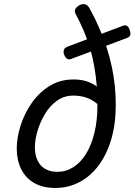

<svg xmlns="http://www.w3.org/2000/svg" viewBox="-20 -913 667 952"><path d="M254 19Q192 19 149 -6Q106 -31 84.5 -75.5Q63 -120 63 -176Q63 -229 81.5 -288.5Q100 -348 136 -400.5Q172 -453 224.5 -486Q277 -519 345 -519Q381 -519 409 -510Q437 -501 460 -484Q456 -534 448 -580.5Q440 -627 427 -671.5Q414 -716 396 -758.5Q378 -801 355 -844Q348 -857 353.5 -868Q359 -879 375 -888Q408 -903 425 -870Q452 -821 473 -772Q494 -723 509.5 -675Q525 -627 535 -579Q545 -531 549.5 -484.5Q554 -438 554 -392Q554 -299 532 -223.5Q510 -148 469.5 -93.5Q429 -39 374 -10Q319 19 254 19ZM264 -61Q307 -61 343.5 -84Q380 -107 406.5 -150Q433 -193 448 -253.5Q463 -314 463 -389Q463 -391 463 -393.5Q463 -396 462 -398Q439 -418 409.5 -428.5Q380 -439 343 -439Q298 -439 262.5 -413.5Q227 -388 203 -348Q179 -308 166 -264Q153 -220 153 -183Q153 -144 166.5 -116.5Q180 -89 205 -75Q230 -61 264 -61ZM331 -620Q321 -616 311 -623Q301 -630 296 -649Q294 -662 298.5 -669.5Q303 -677 313 -681L589 -785Q615 -795 624 -761Q629 -745 625 -737Q621 -729 610 -725Z"/></svg>

Font: Playwrite DK Loopet
Style: Regular
Weight: 400
Designer: Veronika Burian, José Scaglione
Foundry: TypeTogether
Version: Version 1.002